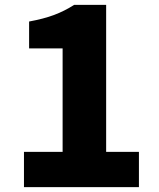

<svg xmlns="http://www.w3.org/2000/svg" viewBox="-20 -765 649 785"><path d="M78 0V-144H236V-567H99V-677Q159 -688 201.5 -704Q244 -720 283 -745H414V-144H548V0Z"/></svg>

Font: Source Han Sans CN Heavy
Style: Regular
Weight: 900
Designer: Ryoko NISHIZUKA 西塚涼子 (kana, bopomofo & ideographs); Paul D. Hunt (Latin, Greek & Cyrillic); Sandoll Communications 산돌커뮤니
Foundry: Adobe
Version: Version 2.000;hotconv 1.0.107;makeotfexe 2.5.65593